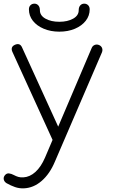

<svg xmlns="http://www.w3.org/2000/svg" viewBox="-39 -790 628 1049"><path d="M91 239Q66 240 43 232Q20 224 -3 211Q-16 203 -18.5 190Q-21 177 -11 166Q-2 156 10.5 157.5Q23 159 36 166Q49 173 61 176.5Q73 180 89 179Q124 177 154.5 149.5Q185 122 207 71L462 -528Q467 -540 478.5 -544.5Q490 -549 502 -544Q514 -539 518.5 -528Q523 -517 518 -504L261 93Q233 160 188.5 198.5Q144 237 91 239ZM287 -13Q274 -7 264 -10Q254 -13 248 -26L29 -506Q23 -519 26 -529Q29 -539 42 -545Q55 -551 65 -548Q75 -545 81 -532L300 -52Q306 -39 303 -29Q300 -19 287 -13ZM285 -617Q238 -617 200 -633Q162 -649 140.5 -676.5Q119 -704 119 -739Q119 -753 127.5 -761.5Q136 -770 149 -770Q162 -770 170.5 -760.5Q179 -751 179 -734Q179 -705 209.5 -688Q240 -671 285 -671Q330 -671 360.5 -688Q391 -705 391 -734Q391 -751 399.5 -760.5Q408 -770 421 -770Q434 -770 442.5 -761.5Q451 -753 451 -739Q451 -704 429.5 -676.5Q408 -649 370.5 -633Q333 -617 285 -617Z"/></svg>

Font: ComfortaaLight
Style: Regular
Weight: 300
Designer: Johan Aakerlund
Foundry: Johan Aakerlund
Version: Version 3.104; ttfautohint (v1.8.1.43-b0c9)